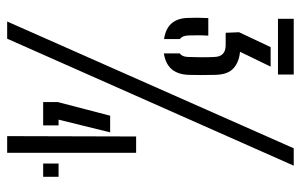

<svg xmlns="http://www.w3.org/2000/svg" viewBox="-172 -668 840 536"><g transform="rotate(90 248.0 -400.0)"><path d="M32.5 -756V-800H188V-756ZM129 -437.5V-482Q138.5 -488 139 -505Q139.5 -523 139.8 -541.2Q140 -559.5 139 -579Q138 -610 106 -610H71.5L70 -647.5L111.5 -735.5H166L124.5 -650Q153.5 -647.5 171 -631.5Q188.5 -615.5 189 -580Q189.5 -562.5 189.5 -541Q189.5 -519.5 189 -507Q187 -446 129 -437.5ZM89 -438Q30.5 -446.5 30 -506.5Q29.5 -520 29.5 -531Q29.5 -542 30.5 -561.5H79.5Q78.5 -545.5 78.5 -531.5Q78.5 -517.5 79 -506Q79.5 -489 89 -482ZM40 0 394 -800H442.5L88 0ZM360 0 361 -360H406.5V0ZM265 -100.5V-141.5L303 -287.5H349.5L314 -143.5H330V-100.5ZM436.5 -100.5V-143.5H473.5V-100.5Z"/></g></svg>

Font: Big Shoulders Stencil Display
Style: Regular
Weight: 400
Designer: Patric King
Foundry: XO Type Co
Version: Version 1.000